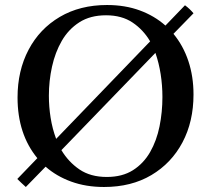

<svg xmlns="http://www.w3.org/2000/svg" viewBox="-20 -731 842 766"><path d="M752 -678 672 -596Q711 -549 731.5 -487.5Q752 -426 752 -354Q752 -246 708 -163Q664 -80 584 -32.5Q504 15 395 15Q323 15 264 -6.5Q205 -28 162 -66L83 15Q73 6 64.5 -2Q56 -10 49 -17L129 -100Q50 -196 50 -342Q50 -449 94 -532.5Q138 -616 218.5 -663.5Q299 -711 407 -711Q479 -711 537.5 -689.5Q596 -668 640 -629L718 -710Q737 -696 752 -678ZM406 -25Q468 -25 510.5 -52Q553 -79 579 -124.5Q605 -170 616.5 -227Q628 -284 628 -344Q628 -390 621 -435Q614 -480 600 -520L225 -132Q253 -85 297 -55Q341 -25 406 -25ZM204 -177 579 -566Q552 -612 509 -641Q466 -670 403 -670Q340 -670 296.5 -642Q253 -614 226.5 -568Q200 -522 187.5 -465Q175 -408 175 -349Q175 -305 182 -261Q189 -217 204 -177Z"/></svg>

Font: Tiro Telugu
Style: Regular
Weight: 400
Designer: Telugu: John Hudson & Fiona Ross. Latin: John Hudson.
Foundry: Tiro Typeworks Ltd.
Version: Version 1.52